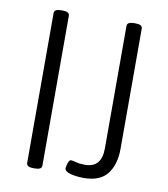

<svg xmlns="http://www.w3.org/2000/svg" viewBox="-80 -770 736 843"><g transform="rotate(10 287.5 -348.0)"><path d="M124 2Q94 2 94 -16V-684Q94 -702 124 -702H132Q162 -702 162 -684V-16Q162 2 132 2ZM349 6Q333 6 313 3.5Q293 1 278.5 -5.5Q264 -12 264 -22Q264 -30 269 -45.5Q274 -61 282 -61Q289 -61 304.5 -56.5Q320 -52 345 -52Q419 -52 419 -138V-684Q419 -702 449 -702H457Q487 -702 487 -684V-148Q487 -78 454.5 -36Q422 6 349 6Z"/></g></svg>

Font: Asap Condensed Light
Style: Regular
Weight: 300
Width: 3
Designer: Pablo Cosgaya
Foundry: Omnibus-Type
Version: Version 3.001; ttfautohint (v1.8.4.7-5d5b)